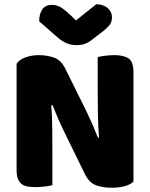

<svg xmlns="http://www.w3.org/2000/svg" viewBox="-20 -874 705 902"><path d="M607 -21Q593 -7 566.5 0.5Q540 8 503 8Q466 8 433 -3Q400 -14 379 -56L280 -258Q265 -289 253 -316.5Q241 -344 227 -380L221 -379Q225 -325 225.5 -269Q226 -213 226 -159V-4Q215 -1 192.5 2Q170 5 148 5Q126 5 109 2Q92 -1 81 -10Q70 -19 64 -34.5Q58 -50 58 -75V-575Q72 -595 101 -605Q130 -615 163 -615Q200 -615 233.5 -603.5Q267 -592 287 -551L387 -349Q402 -318 414 -290.5Q426 -263 440 -227L445 -228Q441 -282 440 -336Q439 -390 439 -444V-606Q450 -609 472.5 -612Q495 -615 517 -615Q561 -615 584 -599.5Q607 -584 607 -535ZM337 -778 432 -854Q465 -854 485.5 -836.5Q506 -819 506 -793Q506 -773 496.5 -759Q487 -745 460 -724L405 -682Q393 -673 377 -667.5Q361 -662 341 -662Q314 -662 292.5 -671Q271 -680 245 -703L164 -774Q164 -808 178.5 -829.5Q193 -851 224 -851Q244 -851 261.5 -842Q279 -833 311 -803Z"/></svg>

Font: Baloo Tammudu
Style: Regular
Weight: 400
Designer: Omkar Shende and Ek Type
Foundry: Ek Type
Version: Version 1.443;PS 1.000;hotconv 16.6.51;makeotf.lib2.5.65220;